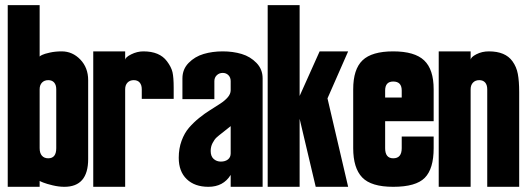

<svg xmlns="http://www.w3.org/2000/svg" viewBox="-20 -720 2031 740"><path d="M132.8 -148.9Q132.8 -148.9 132.8 -376Q132.8 -392.1 141.8 -401.6Q150.9 -411.1 166 -411.1Q180.7 -411.1 188.7 -401.9Q196.8 -392.6 196.8 -376Q196.8 -376 196.8 -148.9Q196.8 -109.9 166 -109.9Q150.4 -109.9 141.6 -119.9Q132.8 -129.9 132.8 -148.9ZM132.8 -502Q132.8 -502 132.8 -700.2H9.8V0H132.8V-22.9Q132.8 -22 146.2 -16.6Q159.7 -11.2 183.3 -5.6Q207 0 228 0Q319.8 0 319.8 -106.9Q319.8 -106.9 319.8 -411.1Q319.8 -459 289.6 -490.5Q259.3 -522 217.8 -522Q192.9 -522 171.9 -517.3Q150.9 -512.7 141.8 -508.1Q132.8 -503.4 132.8 -502Z M339.4 0V-522H462.4V-488.8Q462.4 -499 485.6 -510.5Q508.8 -522 532.7 -522Q595.2 -522 623.5 -483.9Q640.1 -461.9 644.8 -441.9Q649.4 -421.9 649.4 -381.8V-338.9H526.4V-376Q526.4 -392.6 518.3 -401.9Q510.3 -411.1 495.6 -411.1Q480.5 -411.1 471.4 -401.6Q462.4 -392.1 462.4 -376V0Z M806.2 -337.9H683.1V-418Q683.1 -453.1 707 -477.5Q731 -502 764.9 -512Q798.8 -522 838.4 -522Q877.9 -522 911.4 -512Q944.8 -502 968.5 -477.5Q992.2 -453.1 992.2 -418V0H869.1V-45.9Q840.8 0 783.2 0Q730.5 0 699.7 -29.5Q668.9 -59.1 668.9 -111.8Q668.9 -147.5 679.9 -177.5Q690.9 -207.5 708.7 -228Q726.6 -248.5 747.8 -265.6Q769 -282.7 790.3 -295.9Q811.5 -309.1 829.3 -320.8Q847.2 -332.5 858.2 -345.5Q869.1 -358.4 869.1 -372.1V-407.2Q869.1 -421.4 860.4 -430.2Q851.6 -439 838.4 -439Q824.7 -439 815.4 -429.9Q806.2 -420.9 806.2 -407.2ZM792 -138.2Q792 -117.7 803.5 -107.4Q814.9 -97.2 831.1 -97.2Q848.1 -97.2 858.6 -105.5Q869.1 -113.8 869.1 -128.9V-233.9Q859.9 -226.1 840.8 -211.4Q821.8 -196.8 814.2 -189.7Q806.6 -182.6 799.3 -168.7Q792 -154.8 792 -138.2Z M1134.8 0H1011.7V-700.2H1134.8V-350.1L1211.9 -522H1321.8L1242.2 -340.8L1321.8 0H1196.8L1134.8 -262.2Z M1341.3 -376Q1341.3 -453.1 1377.2 -487.5Q1413.1 -522 1495.6 -522Q1578.1 -522 1614.7 -487.3Q1651.4 -452.6 1651.4 -376V-252.9H1464.4V-148.9Q1464.4 -109.9 1495.6 -109.9Q1528.3 -109.9 1528.3 -148.9V-193.8H1651.4V-148.9Q1651.4 -69.3 1617.2 -34.7Q1583 0 1495.6 0Q1410.6 0 1376 -36.1Q1341.3 -72.3 1341.3 -148.9ZM1464.4 -344.2H1528.3V-371.1Q1528.3 -405.8 1495.6 -405.8Q1464.4 -405.8 1464.4 -371.1Z M1670.9 0V-522H1793.9V-488.8Q1793.9 -499.5 1815.7 -510.7Q1837.4 -522 1864.3 -522Q1927.7 -522 1955.1 -483.9Q1970.7 -462.4 1975.8 -435.1Q1981 -407.7 1981 -365.2V0H1857.9V-376Q1857.9 -392.6 1849.9 -401.9Q1841.8 -411.1 1827.1 -411.1Q1812 -411.1 1803 -401.6Q1793.9 -392.1 1793.9 -376V0Z"/></svg>

Font: Quaderni
Style: Regular
Weight: 400
Designer: Romain Laurent, Daphné Lejeune, Alexandre D’Hubert
Foundry: ESAD Valence
Version: Version 1.000;FEAKit 1.0